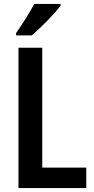

<svg xmlns="http://www.w3.org/2000/svg" viewBox="-20 -957 479 977"><path d="M288 -928V-937H154C131 -892 96 -838 62 -789V-777H142C188 -816 260 -889 288 -928ZM74 0H419V-104H195V-714H74Z"/></svg>

Font: Noto Sans Khmer Condensed SemiBold
Style: Regular
Weight: 600
Width: 3
Designer: Danh Hong and the Monotype Design Team
Foundry: Monotype Imaging Inc.
Version: Version 2.004